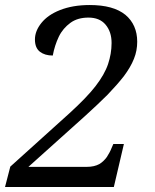

<svg xmlns="http://www.w3.org/2000/svg" viewBox="-37 -744 616 764"><path d="M416 0H-17L4 -81L239 -293C284 -334 319 -370 343 -401C367 -432 384 -462 393 -489C402 -516 407 -544 407 -573C407 -603 399 -627 383 -646C367 -665 344 -674 315 -674C286 -674 262 -667 243 -653C224 -639 208 -621 197 -598C186 -575 178 -550 173 -523C152 -523 135 -528 122 -538C109 -548 102 -564 102 -587C102 -610 111 -632 128 -653C145 -674 169 -691 202 -704C235 -717 274 -724 320 -724C383 -724 430 -711 462 -685C493 -659 509 -623 509 -578C509 -555 505 -532 496 -510C487 -487 473 -464 456 -441C438 -418 416 -393 391 -367C365 -341 335 -313 301 -282L76 -80H308C329 -80 345 -84 358 -91C370 -98 380 -108 388 -119C395 -130 402 -142 407 -155L414 -171H456L416 0Z"/></svg>

Font: NameLogos Serif
Style: Italic
Weight: 500
Version: Version 0.1